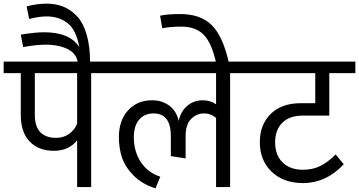

<svg xmlns="http://www.w3.org/2000/svg" viewBox="-39 -1026 1969 1053"><path d="M583 -688V-625H461V0H384V-257Q339 -199 257 -199Q172 -199 123.5 -250Q75 -301 75 -396V-625H-19V-688ZM270 -270Q310 -270 340.5 -292Q371 -314 384 -348V-625H152V-396Q152 -270 270 -270Z M455 -683 421 -676 389 -669Q387 -727 337 -754Q287 -781 211 -781Q162 -781 88 -768L75 -836Q151 -849 203 -849Q345 -849 396 -767Q379 -862 332 -899Q285 -936 216 -936Q177 -936 121 -922L107 -991Q164 -1006 216 -1006Q266 -1006 307 -990Q348 -974 382.5 -938Q417 -902 436 -837.5Q455 -773 455 -683Z M1345 -688V-625H1223V0H1146V-379Q1118 -404 1080 -404Q1040 -404 1009.5 -374Q979 -344 979 -280V-157L898 -170V-280Q898 -404 803 -404Q753 -404 724 -369.5Q695 -335 695 -274Q695 -195 733.5 -137Q772 -79 840 -57L814 7Q740 -16 693 -64Q646 -112 629.5 -163.5Q613 -215 613 -274Q613 -365 663 -420.5Q713 -476 795 -476Q850 -476 889.5 -446.5Q929 -417 941 -363Q953 -417 989 -446.5Q1025 -476 1072 -476Q1115 -476 1146 -454V-625H545V-688Z M1148 -673Q1124 -787 1080 -833.5Q1036 -880 956 -880Q896 -880 851 -871L839 -940Q882 -949 949 -949Q1062 -949 1123 -887.5Q1184 -826 1216 -683Z M1622 -392Q1548 -392 1509 -352.5Q1470 -313 1470 -246Q1470 -175 1511 -135Q1552 -95 1622 -95Q1677 -95 1718.5 -116Q1760 -137 1802 -179L1846 -125Q1750 -22 1622 -22Q1516 -22 1451 -84Q1386 -146 1386 -246Q1386 -342 1445.5 -401Q1505 -460 1610 -460H1690V-625H1307V-688H1910V-625H1767V-392Z"/></svg>

Font: FiraGO Book
Style: Regular
Weight: 350
Designer: bBox Type
Foundry: bBox Type GmbH
Version: Version 1.001;PS 001.001;hotconv 1.0.88;makeotf.lib2.5.64775